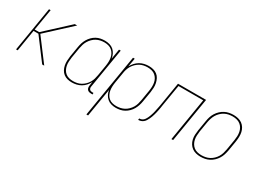

<svg xmlns="http://www.w3.org/2000/svg" viewBox="-46 -1131 2591 1948"><g transform="rotate(30 1250.0 -156.5)"><path d="M338 0 149 -251H92L51 0H32L118 -520H137L95 -269H148L420 -520H448L166 -260L362 0Z M688 8Q661 8 636 1.5Q611 -5 591 -20.5Q571 -36 559 -58.5Q547 -81 542 -106.5Q537 -132 538 -159Q539 -186 543 -213L563 -333Q567 -358 574.5 -382.5Q582 -407 595.5 -430Q609 -453 628 -472.5Q647 -492 670.5 -505Q694 -518 719.5 -523Q745 -528 770 -528Q798 -528 825 -520.5Q852 -513 871.5 -496Q891 -479 903 -455Q915 -431 919 -404L938 -520H958L881 -56Q879 -47 880.5 -38Q882 -29 887.5 -22Q893 -15 901.5 -12.5Q910 -10 919 -10H933V8H916Q903 8 891 4.5Q879 1 871 -8Q863 -17 861 -30Q859 -43 861 -56L868 -100Q855 -75 836 -53.5Q817 -32 792.5 -18Q768 -4 741 2Q714 8 688 8ZM692 -10Q715 -10 738.5 -14.5Q762 -19 783.5 -31Q805 -43 823 -60.5Q841 -78 853.5 -99Q866 -120 872.5 -143Q879 -166 883 -189L903 -309Q907 -333 908 -357.5Q909 -382 905 -405Q901 -428 890 -448.5Q879 -469 861.5 -483.5Q844 -498 821 -504Q798 -510 773 -510Q750 -510 726.5 -505Q703 -500 682 -488.5Q661 -477 643 -459Q625 -441 612.5 -420Q600 -399 593 -376Q586 -353 582 -330L562 -210Q559 -186 557.5 -161.5Q556 -137 560.5 -114Q565 -91 575.5 -71Q586 -51 603.5 -36.5Q621 -22 644 -16Q667 -10 692 -10Z M980 215 1102 -520H1122L1105 -420Q1118 -445 1137.5 -466.5Q1157 -488 1181 -502Q1205 -516 1232 -522Q1259 -528 1285 -528Q1312 -528 1337.5 -521.5Q1363 -515 1383 -499.5Q1403 -484 1414.5 -461.5Q1426 -439 1431.5 -413.5Q1437 -388 1436 -361Q1435 -334 1431 -307L1411 -187Q1407 -162 1399 -137.5Q1391 -113 1378 -90Q1365 -67 1345.5 -47.5Q1326 -28 1302.5 -15Q1279 -2 1253.5 3Q1228 8 1203 8Q1175 8 1148.5 0.5Q1122 -7 1102.5 -24Q1083 -41 1070.5 -65Q1058 -89 1055 -116L1000 215ZM1200 -10Q1223 -10 1246.5 -15Q1270 -20 1291.5 -31.5Q1313 -43 1331 -61Q1349 -79 1361.5 -100Q1374 -121 1380.5 -144Q1387 -167 1391 -190L1411 -310Q1415 -334 1416 -358.5Q1417 -383 1413 -406Q1409 -429 1398 -449Q1387 -469 1369.5 -483.5Q1352 -498 1329 -504Q1306 -510 1281 -510Q1258 -510 1235 -505.5Q1212 -501 1190.5 -489Q1169 -477 1151 -459.5Q1133 -442 1120.5 -421Q1108 -400 1101 -377Q1094 -354 1091 -331L1071 -211Q1067 -187 1066 -162.5Q1065 -138 1069 -115Q1073 -92 1083.5 -71.5Q1094 -51 1111.5 -36.5Q1129 -22 1152 -16Q1175 -10 1200 -10Z M1462 0 1465 -18Q1476 -18 1487.5 -21.5Q1499 -25 1508.5 -33Q1518 -41 1525 -51.5Q1532 -62 1537 -72.5Q1542 -83 1546.5 -94.5Q1551 -106 1554.5 -117Q1558 -128 1561.5 -139.5Q1565 -151 1567 -162Q1569 -173 1571.5 -184.5Q1574 -196 1576.5 -207.5Q1579 -219 1581 -230.5Q1583 -242 1585 -253L1629 -520H1958L1872 0H1852L1935 -502H1645L1603 -250Q1601 -235 1598.5 -220Q1596 -205 1593 -190Q1590 -175 1586.5 -160Q1583 -145 1578.5 -130Q1574 -115 1569 -100.5Q1564 -86 1557 -71.5Q1550 -57 1541.5 -43.5Q1533 -30 1520 -19.5Q1507 -9 1492 -4.5Q1477 0 1462 0Z M2195 8Q2168 8 2142 1.5Q2116 -5 2095.5 -20Q2075 -35 2061.5 -57Q2048 -79 2042 -105Q2036 -131 2037.5 -158.5Q2039 -186 2043 -213L2063 -333Q2067 -359 2075 -384Q2083 -409 2097.5 -432Q2112 -455 2132 -474Q2152 -493 2176 -505.5Q2200 -518 2226 -523Q2252 -528 2278 -528Q2305 -528 2331.5 -521.5Q2358 -515 2378.5 -500Q2399 -485 2412.5 -463Q2426 -441 2431.5 -415Q2437 -389 2436 -361.5Q2435 -334 2431 -307L2411 -187Q2406 -161 2398 -136Q2390 -111 2375.5 -88Q2361 -65 2341 -46Q2321 -27 2297 -14.5Q2273 -2 2247 3Q2221 8 2195 8ZM2196 -10Q2219 -10 2243 -14.5Q2267 -19 2289 -30.5Q2311 -42 2329.5 -60Q2348 -78 2360.5 -99Q2373 -120 2380 -143.5Q2387 -167 2391 -190L2411 -310Q2415 -334 2416 -358.5Q2417 -383 2412.5 -406.5Q2408 -430 2396.5 -450Q2385 -470 2367 -484Q2349 -498 2325.5 -504Q2302 -510 2277 -510Q2254 -510 2230.5 -505.5Q2207 -501 2185 -489.5Q2163 -478 2144.5 -460Q2126 -442 2113.5 -421Q2101 -400 2093.5 -376.5Q2086 -353 2082 -330L2062 -210Q2059 -186 2057.5 -161.5Q2056 -137 2061 -113.5Q2066 -90 2077.5 -70Q2089 -50 2106.5 -36Q2124 -22 2147.5 -16Q2171 -10 2196 -10Z"/></g></svg>

Font: Iosevka Thin
Style: Italic
Weight: 100
Italic angle: -9°
Monospace: yes
Designer: Belleve Invis
Foundry: Belleve Invis
Version: Version 32.5.0; ttfautohint (v1.8.4)